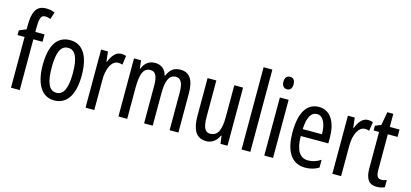

<svg xmlns="http://www.w3.org/2000/svg" viewBox="-64 -1235 3671 1714"><g transform="rotate(15 1771.0 -377.5)"><path d="M240 -469V-537H155V-574C156 -665 167 -694 206 -694C221 -694 237 -690 255 -684L276 -749C248 -760 225 -765 196 -765C101 -765 74 -695 74 -571V-540L9 -512V-469H74V0H155V-469Z M656 -269C656 -452 590 -547 476 -547C352 -547 295 -446 295 -269C295 -101 355 10 474 10C599 10 656 -102 656 -269ZM378 -269C378 -407 407 -476 476 -476C543 -476 574 -407 574 -269C574 -130 543 -61 476 -61C408 -61 378 -132 378 -269Z M947 -547C900 -547 865 -507 842 -445H837L826 -537H763V0H844V-280C843 -385 884 -463 941 -463C956 -463 969 -461 981 -456L993 -540C977 -545 962 -547 947 -547Z M1495 -547C1436 -547 1401 -520 1376 -461H1370C1358 -511 1322 -547 1261 -547C1207 -547 1167 -519 1146 -464H1141L1132 -537H1067V0H1148V-281C1148 -395 1164 -475 1236 -475C1282 -475 1304 -440 1304 -348V0H1384V-296C1384 -413 1408 -475 1472 -475C1517 -475 1540 -438 1540 -345V0H1621V-360C1621 -486 1581 -547 1495 -547Z M2075 -537H1994V-251C1994 -123 1968 -63 1894 -63C1849 -63 1828 -107 1828 -202V-537H1747V-187C1747 -67 1782 10 1879 10C1930 10 1972 -19 1995 -72H2001L2010 0H2075Z M2286 0V-760H2205V0Z M2457 -739C2426 -739 2409 -719 2409 -681C2409 -645 2427 -624 2457 -624C2487 -624 2503 -645 2503 -681C2503 -718 2488 -739 2457 -739ZM2496 -537H2415V0H2496Z M2776 -546C2663 -546 2604 -447 2604 -265C2604 -109 2657 10 2794 10C2840 10 2881 -1 2919 -24V-96C2879 -70 2842 -59 2803 -59C2724 -59 2686 -123 2684 -253H2939V-309C2939 -442 2886 -546 2776 -546ZM2776 -480C2836 -480 2863 -405 2863 -317H2685C2690 -428 2721 -480 2776 -480Z M3228 -547C3181 -547 3146 -507 3123 -445H3118L3107 -537H3044V0H3125V-280C3124 -385 3165 -463 3222 -463C3237 -463 3250 -461 3262 -456L3274 -540C3258 -545 3243 -547 3228 -547Z M3480 -62C3441 -62 3431 -89 3431 -143V-469H3521V-537H3431V-658H3376L3354 -535L3300 -513V-469H3350V-133C3350 -37 3382 10 3453 10C3483 10 3507 4 3528 -6V-72C3512 -66 3496 -62 3480 -62Z"/></g></svg>

Font: Noto Sans Gurmukhi UI ExtraCondensed
Style: Regular
Weight: 400
Width: 2
Designer: Jelle Bosma - Monotype Design Team
Foundry: Monotype Imaging Inc.
Version: Version 2.004